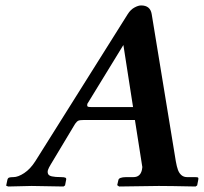

<svg xmlns="http://www.w3.org/2000/svg" viewBox="-20 -678 742 699"><path d="M314.5 -288.1H464.4L429.2 -514.2L297.9 -299.8Q296.4 -292.5 299.1 -290.3Q301.8 -288.1 314.5 -288.1ZM164.6 -79.1Q157.2 -66.9 154.8 -59.6Q152.3 -52.2 154.8 -45.4Q157.2 -38.6 168.9 -35.9Q180.7 -33.2 202.1 -33.2Q214.4 -33.2 218.3 -31Q222.2 -28.8 220.7 -22.9L216.8 -2.9L210.9 1Q119.1 -1 95.2 -1L9.8 1L2.4 -2L6.8 -22.9Q8.3 -29.8 13.2 -31.5Q18.1 -33.2 28.8 -33.2Q45.9 -33.2 68.1 -47.9Q90.3 -62.5 108.4 -90.8L445.3 -627Q455.6 -643.1 469.5 -650.6Q483.4 -658.2 493.7 -658.2Q526.9 -658.2 532.2 -627L620.1 -90.8Q623.5 -71.3 627.9 -59.3Q632.3 -47.4 640.6 -40.3Q648.9 -33.2 661.1 -33.2H689Q699.7 -33.2 701.4 -31.2Q703.1 -29.3 701.7 -22.9L697.8 -2.9L691.9 1Q596.2 -1 558.1 -1L413.6 1L406.7 -3.9L411.1 -22.9Q413.1 -32.7 439 -33.2H465.8Q490.7 -33.2 496.6 -59.1Q499 -70.3 497.6 -73.2L471.2 -241.2H287.1Q271.5 -241.2 265.6 -238.8Q259.8 -236.3 253.4 -227.1Z"/></svg>

Font: Linux Libertine Slanted
Style: Semibold Slanted
Weight: 600
Designer: Philipp H. Poll
Foundry: Philipp H. Poll
Version: Version 5.1.1